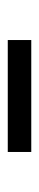

<svg xmlns="http://www.w3.org/2000/svg" viewBox="172 -944 99 482"><g transform="rotate(90 221.0 -702.5)"><path d="M80 -673H361V-732H80Z"/></g></svg>

Font: GenKiMin2 TW SB
Style: Regular
Weight: 600
Version: Version 2.100;PS 2.1;hotconv 16.6.51;makeotf.lib2.5.65220 DE